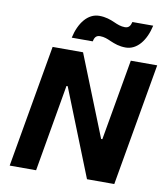

<svg xmlns="http://www.w3.org/2000/svg" viewBox="-97 -999 946 1081"><g transform="rotate(10 376.0 -459.0)"><path d="M32 0H183L269 -497H276L474 0H630L752 -700H601L520 -237H513L328 -700H154ZM251 -770H371C375 -789 382 -806 407 -806C431 -806 450 -798 470 -789C496 -778 522 -768 559 -768C624 -768 672 -829 691 -916H572C567 -897 560 -880 535 -880C512 -880 492 -888 472 -897C447 -908 420 -918 383 -918C318 -918 270 -857 251 -770Z"/></g></svg>

Font: Fixel Display
Style: Bold Italic
Weight: 700
Italic angle: -10°
Designer: AlfaBravo + MacPaw
Foundry: Kyrylo Tkachov, Marchela Mozhyna, Serhii Makarenko, Maria Weinstein, Zakhar Kryvoshyya
Version: Version 1.210;Glyphs 3.2 (3217)